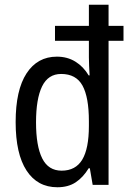

<svg xmlns="http://www.w3.org/2000/svg" viewBox="-20 -780 549 810"><path d="M222 10Q138 10 92 -60.5Q46 -131 46 -265Q46 -400 92 -470.5Q138 -541 220 -541Q264 -541 298 -520Q332 -499 354 -462H358Q357 -481 356 -501.5Q355 -522 355 -538V-608H212V-671H355V-760H438V-671H501V-608H438V0H371L359 -70H354Q331 -32 299.5 -11Q268 10 222 10ZM240 -60Q299 -60 327 -106.5Q355 -153 355 -249V-269Q355 -370 328 -419Q301 -468 238 -468Q183 -468 157.5 -415.5Q132 -363 132 -264Q132 -164 158 -112Q184 -60 240 -60Z"/></svg>

Font: Noto Sans Bengali UI Condensed
Style: Regular
Weight: 400
Width: 3
Designer: Jelle Bosma - Monotype Design Team
Foundry: Monotype Imaging Inc.
Version: Version 2.003; ttfautohint (v1.8.4.7-5d5b)